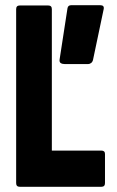

<svg xmlns="http://www.w3.org/2000/svg" viewBox="-20 -717 449 737"><path d="M56 0Q42 0 42 -14V-682Q42 -696 56 -696H165Q179 -696 179 -682V-139H369Q383 -139 383 -126V-14Q383 0 369 0ZM229 -471Q219 -471 213 -475Q207 -479 209 -490L239 -685Q241 -697 253 -697H365Q381 -697 378 -682L337 -487Q335 -479 329.5 -475Q324 -471 318 -471Z"/></svg>

Font: AL Dynamic
Style: Bold
Weight: 700
Version: Version 1.000; ttfautohint (v1.8.2) -l 8 -r 50 -G 200 -x 14 